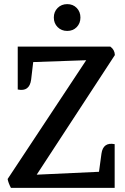

<svg xmlns="http://www.w3.org/2000/svg" viewBox="-20 -911 608 931"><path d="M536 0H33Q20 -25 17 -43L398 -619L141 -610L131 -525Q123 -465 66 -477V-685H515Q536 -670 537 -644L158 -64L460 -78L472 -166Q480 -223 536 -212ZM352 -779.5Q334 -761 306 -761Q278 -761 259.5 -779.5Q241 -798 241 -826Q241 -854 259.5 -872.5Q278 -891 306 -891Q334 -891 352 -872.5Q370 -854 370 -826Q370 -798 352 -779.5Z"/></svg>

Font: Karma SemiBold
Style: Regular
Weight: 600
Designer: Joana Correia
Foundry: Indian Type Foundry
Version: Version 1.202;PS 1.0;hotconv 1.0.78;makeotf.lib2.5.61930; tt